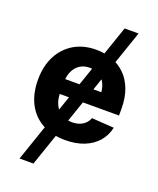

<svg xmlns="http://www.w3.org/2000/svg" viewBox="-167 -827 930 1131"><g transform="rotate(20 298.0 -262.0)"><path d="M95.3 204.1 415 -727.5H502.3L182.4 204.1ZM309.2 10.5Q225.3 10.5 164.4 -23.6Q103.5 -57.7 71 -120.8Q38.5 -183.9 38.5 -270.3Q38.5 -354.6 70.9 -418.1Q103.4 -481.6 162.6 -517.2Q221.8 -552.7 302 -552.7Q356.2 -552.7 403 -535.5Q449.8 -518.3 485 -483.7Q520.1 -449.2 539.7 -397.3Q559.4 -345.3 559.4 -275.6V-234.2H98.6V-327.5H486.1L415.6 -303.1Q415.6 -344.9 402.9 -375.5Q390.2 -406.2 365.2 -423.1Q340.2 -440 303.1 -440Q266 -440 240.2 -423Q214.5 -406 201 -376.5Q187.5 -347.1 187.5 -309V-243Q187.5 -198.8 203 -167.3Q218.5 -135.7 246.5 -118.9Q274.5 -102.1 311.5 -102.1Q336.6 -102.1 357.2 -109.3Q377.7 -116.5 392.6 -130.7Q407.4 -144.8 415 -165.2L554.7 -155.9Q544 -105.5 511.7 -68Q479.3 -30.6 428 -10Q376.7 10.5 309.2 10.5Z"/></g></svg>

Font: Inter V
Style: 
Weight: 400
Designer: Rasmus Andersson
Foundry: rsms
Version: Version 4.000;git-a3f224843